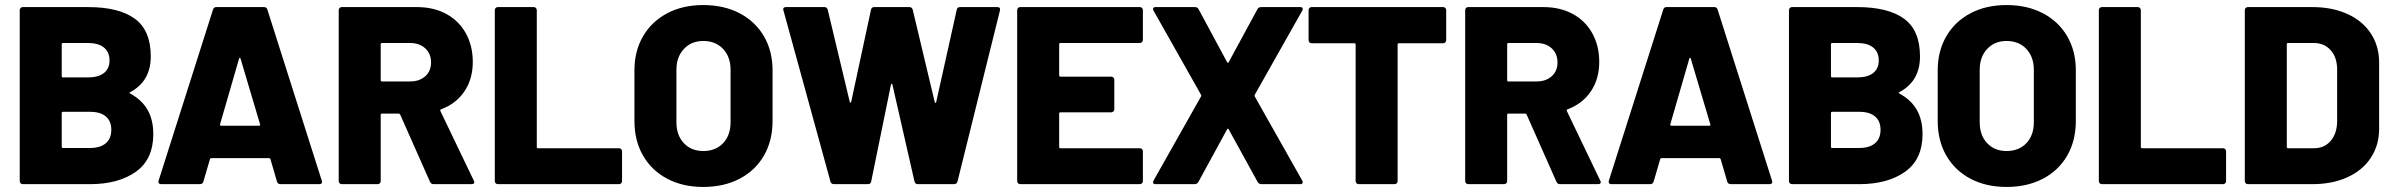

<svg xmlns="http://www.w3.org/2000/svg" viewBox="-20 -728 9458 759"><path d="M495 -358Q541 -333 563.5 -293.5Q586 -254 586 -198Q586 -98 517 -49Q448 0 336 0H70Q65 0 61.5 -3.5Q58 -7 58 -12V-688Q58 -693 61.5 -696.5Q65 -700 70 -700H328Q450 -700 513 -654Q576 -608 576 -505Q576 -407 495 -364Q489 -361 495 -358ZM224 -553V-427Q224 -422 229 -422H328Q369 -422 391 -439.5Q413 -457 413 -489Q413 -522 391 -540Q369 -558 328 -558H229Q224 -558 224 -553ZM420 -215Q420 -249 398.5 -267.5Q377 -286 336 -286H229Q224 -286 224 -281V-148Q224 -143 229 -143H336Q376 -143 398 -161.5Q420 -180 420 -215Z M1075 -10 1049 -99Q1047 -103 1044 -103H815Q812 -103 810 -99L784 -10Q781 0 770 0H617Q611 0 608 -3.5Q605 -7 607 -14L822 -690Q825 -700 835 -700H1024Q1034 -700 1037 -690L1252 -14Q1253 -12 1253 -9Q1253 0 1242 0H1089Q1078 0 1075 -10ZM854 -231H1004Q1010 -231 1008 -237L931 -496Q930 -500 928 -499.5Q926 -499 925 -496L850 -237Q849 -231 854 -231Z M1680 -9 1562 -275Q1560 -279 1556 -279H1490Q1485 -279 1485 -274V-12Q1485 -7 1481.5 -3.5Q1478 0 1473 0H1331Q1326 0 1322.5 -3.5Q1319 -7 1319 -12V-688Q1319 -693 1322.5 -696.5Q1326 -700 1331 -700H1628Q1694 -700 1744 -673Q1794 -646 1821.5 -596.5Q1849 -547 1849 -483Q1849 -416 1816 -367Q1783 -318 1724 -296Q1719 -294 1721 -289L1853 -14Q1855 -10 1855 -8Q1855 0 1844 0H1694Q1684 0 1680 -9ZM1485 -553V-411Q1485 -406 1490 -406H1601Q1638 -406 1661 -426.5Q1684 -447 1684 -481Q1684 -516 1661 -537Q1638 -558 1601 -558H1490Q1485 -558 1485 -553Z M1948 -700H2090Q2095 -700 2098.5 -696.5Q2102 -693 2102 -688V-147Q2102 -142 2107 -142H2427Q2432 -142 2435.5 -138.5Q2439 -135 2439 -130V-12Q2439 -7 2435.5 -3.5Q2432 0 2427 0H1948Q1943 0 1939.5 -3.5Q1936 -7 1936 -12V-688Q1936 -693 1939.5 -696.5Q1943 -700 1948 -700Z M2488 -250V-450Q2488 -526 2522 -584.5Q2556 -643 2617.5 -675.5Q2679 -708 2760 -708Q2842 -708 2904 -675.5Q2966 -643 3000 -584.5Q3034 -526 3034 -450V-250Q3034 -172 3000 -113Q2966 -54 2904 -21.5Q2842 11 2760 11Q2679 11 2617.5 -21.5Q2556 -54 2522 -113Q2488 -172 2488 -250ZM2868 -245V-452Q2868 -503 2838.5 -534.5Q2809 -566 2760 -566Q2713 -566 2683.5 -534.5Q2654 -503 2654 -452V-245Q2654 -193 2683.5 -162Q2713 -131 2760 -131Q2809 -131 2838.5 -162Q2868 -193 2868 -245Z M3775 -700H3922Q3936 -700 3933 -687L3765 -10Q3762 0 3751 0H3608Q3598 0 3595 -11L3508 -393Q3507 -397 3505 -397Q3503 -397 3502 -393L3424 -11Q3422 0 3411 0H3277Q3266 0 3263 -10L3077 -687L3076 -691Q3076 -700 3087 -700H3239Q3249 -700 3252 -690L3339 -326Q3340 -322 3342 -322Q3344 -322 3345 -326L3423 -689Q3425 -700 3436 -700H3575Q3585 -700 3588 -690L3675 -325Q3676 -321 3678 -321Q3680 -321 3681 -325L3762 -689Q3764 -700 3775 -700Z M4486 -558H4172Q4167 -558 4167 -553V-430Q4167 -425 4172 -425H4373Q4378 -425 4381.5 -421.5Q4385 -418 4385 -413V-296Q4385 -291 4381.5 -287.5Q4378 -284 4373 -284H4172Q4167 -284 4167 -279V-147Q4167 -142 4172 -142H4486Q4491 -142 4494.5 -138.5Q4498 -135 4498 -130V-12Q4498 -7 4494.5 -3.5Q4491 0 4486 0H4013Q4008 0 4004.5 -3.5Q4001 -7 4001 -12V-688Q4001 -693 4004.5 -696.5Q4008 -700 4013 -700H4486Q4491 -700 4494.5 -696.5Q4498 -693 4498 -688V-570Q4498 -565 4494.5 -561.5Q4491 -558 4486 -558Z M4728 -353 4540 -686Q4538 -690 4538 -692Q4538 -700 4548 -700H4703Q4714 -700 4718 -692L4831 -482Q4834 -478 4837 -482L4951 -692Q4955 -700 4966 -700H5120Q5127 -700 5129 -696Q5131 -692 5128 -686L4940 -353Q4939 -350 4940 -347L5128 -14Q5130 -10 5130 -8Q5130 0 5120 0H4967Q4957 0 4952 -8L4837 -217Q4834 -222 4831 -217L4717 -8Q4712 0 4702 0H4548Q4541 0 4539 -4Q4537 -8 4540 -14L4728 -347Q4730 -350 4728 -353Z M5697 -688V-569Q5697 -564 5693.5 -560.5Q5690 -557 5685 -557H5510Q5505 -557 5505 -552V-12Q5505 -7 5501.5 -3.5Q5498 0 5493 0H5351Q5346 0 5342.5 -3.5Q5339 -7 5339 -12V-552Q5339 -557 5334 -557H5165Q5160 -557 5156.5 -560.5Q5153 -564 5153 -569V-688Q5153 -693 5156.5 -696.5Q5160 -700 5165 -700H5685Q5690 -700 5693.5 -696.5Q5697 -693 5697 -688Z M6133 -9 6015 -275Q6013 -279 6009 -279H5943Q5938 -279 5938 -274V-12Q5938 -7 5934.5 -3.5Q5931 0 5926 0H5784Q5779 0 5775.5 -3.5Q5772 -7 5772 -12V-688Q5772 -693 5775.5 -696.5Q5779 -700 5784 -700H6081Q6147 -700 6197 -673Q6247 -646 6274.5 -596.5Q6302 -547 6302 -483Q6302 -416 6269 -367Q6236 -318 6177 -296Q6172 -294 6174 -289L6306 -14Q6308 -10 6308 -8Q6308 0 6297 0H6147Q6137 0 6133 -9ZM5938 -553V-411Q5938 -406 5943 -406H6054Q6091 -406 6114 -426.5Q6137 -447 6137 -481Q6137 -516 6114 -537Q6091 -558 6054 -558H5943Q5938 -558 5938 -553Z M6808 -10 6782 -99Q6780 -103 6777 -103H6548Q6545 -103 6543 -99L6517 -10Q6514 0 6503 0H6350Q6344 0 6341 -3.5Q6338 -7 6340 -14L6555 -690Q6558 -700 6568 -700H6757Q6767 -700 6770 -690L6985 -14Q6986 -12 6986 -9Q6986 0 6975 0H6822Q6811 0 6808 -10ZM6587 -231H6737Q6743 -231 6741 -237L6664 -496Q6663 -500 6661 -499.5Q6659 -499 6658 -496L6583 -237Q6582 -231 6587 -231Z M7489 -358Q7535 -333 7557.5 -293.5Q7580 -254 7580 -198Q7580 -98 7511 -49Q7442 0 7330 0H7064Q7059 0 7055.5 -3.5Q7052 -7 7052 -12V-688Q7052 -693 7055.5 -696.5Q7059 -700 7064 -700H7322Q7444 -700 7507 -654Q7570 -608 7570 -505Q7570 -407 7489 -364Q7483 -361 7489 -358ZM7218 -553V-427Q7218 -422 7223 -422H7322Q7363 -422 7385 -439.5Q7407 -457 7407 -489Q7407 -522 7385 -540Q7363 -558 7322 -558H7223Q7218 -558 7218 -553ZM7414 -215Q7414 -249 7392.5 -267.5Q7371 -286 7330 -286H7223Q7218 -286 7218 -281V-148Q7218 -143 7223 -143H7330Q7370 -143 7392 -161.5Q7414 -180 7414 -215Z M7640 -250V-450Q7640 -526 7674 -584.5Q7708 -643 7769.5 -675.5Q7831 -708 7912 -708Q7994 -708 8056 -675.5Q8118 -643 8152 -584.5Q8186 -526 8186 -450V-250Q8186 -172 8152 -113Q8118 -54 8056 -21.5Q7994 11 7912 11Q7831 11 7769.5 -21.5Q7708 -54 7674 -113Q7640 -172 7640 -250ZM8020 -245V-452Q8020 -503 7990.5 -534.5Q7961 -566 7912 -566Q7865 -566 7835.5 -534.5Q7806 -503 7806 -452V-245Q7806 -193 7835.5 -162Q7865 -131 7912 -131Q7961 -131 7990.5 -162Q8020 -193 8020 -245Z M8289 -700H8431Q8436 -700 8439.5 -696.5Q8443 -693 8443 -688V-147Q8443 -142 8448 -142H8768Q8773 -142 8776.5 -138.5Q8780 -135 8780 -130V-12Q8780 -7 8776.5 -3.5Q8773 0 8768 0H8289Q8284 0 8280.5 -3.5Q8277 -7 8277 -12V-688Q8277 -693 8280.5 -696.5Q8284 -700 8289 -700Z M8866 -700H9121Q9199 -700 9259 -673Q9319 -646 9352 -596Q9385 -546 9385 -481V-219Q9385 -154 9352 -104Q9319 -54 9259 -27Q9199 0 9121 0H8866Q8861 0 8857.5 -3.5Q8854 -7 8854 -12V-688Q8854 -693 8857.5 -696.5Q8861 -700 8866 -700ZM9219 -247V-453Q9219 -501 9193.5 -529.5Q9168 -558 9127 -558H9025Q9020 -558 9020 -553V-147Q9020 -142 9025 -142H9128Q9168 -142 9193 -170.5Q9218 -199 9219 -247Z"/></svg>

Font: BARLOWEXTRABOLD
Style: Regular
Weight: 800
Designer: Jeremy Tribby
Foundry: Tribby Type
Version: Version 1.422